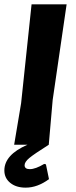

<svg xmlns="http://www.w3.org/2000/svg" viewBox="-23 -665 347 882"><path d="M201 0Q133 43 111.5 61Q90 79 90 94Q90 112 114 112Q140 112 180 88L188 90L202 158Q149 197 95 197Q51 197 24 175Q-3 153 -3 118Q-3 46 103 0H42L74 -191L122 -645H283L219 -206Z"/></svg>

Font: Alegreya Sans SC ExtraBold
Style: Italic
Weight: 800
Italic angle: -7°
Designer: Juan Pablo del Peral
Foundry: Huerta Tipografica
Version: Version 2.007